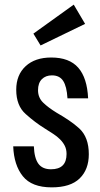

<svg xmlns="http://www.w3.org/2000/svg" viewBox="-20 -798 432 828"><path d="M363 -133Q363 -67 323.5 -28.5Q284 10 203 10Q117 10 78.5 -38Q40 -86 37 -167H126Q128 -116 145.5 -92Q163 -68 200 -68Q267 -68 267 -134Q267 -154 259.5 -169Q252 -184 239 -197Q226 -210 209 -221Q192 -232 173 -244Q152 -257 131.5 -272.5Q111 -288 91 -306Q50 -342 50 -411Q50 -475 90.5 -512.5Q131 -550 201 -550Q279 -550 317.5 -506Q356 -462 360 -374H271Q268 -425 252.5 -449Q237 -473 204 -473Q177 -473 160.5 -456.5Q144 -440 144 -409Q144 -377 166 -355.5Q188 -334 224 -312Q252 -296 276.5 -279.5Q301 -263 322 -244Q363 -206 363 -133ZM155 -602 124 -653 298 -778 347 -695Z"/></svg>

Font: Medium
Style: Regular
Weight: 500
Designer: Fernando Haro
Foundry: deFharo
Version: Version 1.787